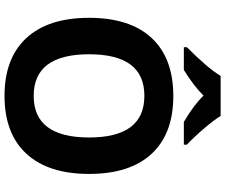

<svg xmlns="http://www.w3.org/2000/svg" viewBox="-92 -878 981 836"><g transform="rotate(90 398.0 -460.5)"><path d="M397.9 -599.1Q216.8 -599.6 216.8 -358.4Q216.8 -117.2 397.9 -117.2Q579.1 -117.2 579.1 -358.4Q579.1 -599.6 397.9 -599.1ZM650.4 -630.4Q737.8 -536.1 737.8 -358.4Q737.8 -180.7 649.9 -85.4Q562 9.8 397.9 9.8Q233.9 9.8 146 -85.4Q58.1 -180.7 58.1 -358.4Q58.1 -536.1 146 -630.9Q233.9 -725.1 398.4 -725.1Q563 -725.1 650.4 -630.4ZM610.4 -771H511.2Q435.1 -815.9 397 -856.9Q357.9 -816.4 285.2 -771H186V-784.2Q278.3 -876 311 -931.2H485.4Q500 -906.2 537.1 -862.3Q574.2 -818.4 610.4 -784.2Z"/></g></svg>

Font: OpenSansHebrew-Bold
Style: Bold
Weight: 700
Foundry: Ascender Corporation, Yanek Iontef
Version: Version 2.001;PS 002.001;hotconv 1.0.70;makeotf.lib2.5.58329